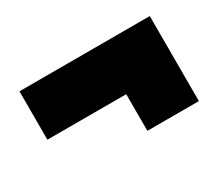

<svg xmlns="http://www.w3.org/2000/svg" viewBox="-60 -491 547 481"><g transform="rotate(-30 213.5 -250.0)"><path d="M253 -233H25V-373H402V-127H253Z"/></g></svg>

Font: Readiness
Style: Bold
Weight: 700
Designer: Katatrad Team
Foundry: CadsonDemak
Version: Version 1.00;January 16, 2020;FontCreator 12.0.0.2550 64-bit